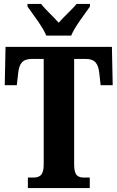

<svg xmlns="http://www.w3.org/2000/svg" viewBox="-20 -951 594 971"><path d="M214 -771H340C358 -816 409 -880 435 -918V-931H367C347 -905 301 -865 277 -836C252 -865 207 -905 188 -931H119V-918C145 -880 196 -816 214 -771ZM121 0H434V-53H409C376 -53 355 -60 355 -118V-653H414C463 -653 477 -626 482 -582L489 -520H550L546 -714H8L4 -520H65L72 -582C77 -626 91 -653 141 -653H201V-118C201 -61 178 -53 145 -53H121Z"/></svg>

Font: Noto Serif Bengali ExtraCondensed ExtraBold
Style: Regular
Weight: 800
Width: 2
Designer: Juan Bruce, Universal Thirst, Indian Type Foundry and the Monotype Design Team.
Foundry: Monotype Imaging Inc.
Version: Version 2.003